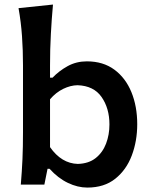

<svg xmlns="http://www.w3.org/2000/svg" viewBox="-20 -827 681 860"><path d="M371.1 13.2Q328.1 13.2 284.2 -7.8Q240.2 -28.8 202.1 -70.8H192.9L178.7 0H73.2Q78.1 -58.6 80.6 -113.5Q83 -168.5 83 -235.4V-534.2Q83 -601.1 78.6 -664.6Q74.2 -728 63 -790.5L217.3 -806.6Q211.4 -741.7 207.8 -674.3Q204.1 -606.9 204.1 -534.2V-479H215.3Q244.1 -509.3 283 -530.8Q321.8 -552.2 369.1 -552.2Q441.9 -552.2 492.2 -515.1Q542.5 -478 568.6 -414.3Q594.7 -350.6 594.7 -270.5Q594.7 -195.3 570.3 -130.6Q545.9 -65.9 496.3 -26.4Q446.8 13.2 371.1 13.2ZM328.6 -92.8Q377.4 -94.2 408.7 -119.1Q439.9 -144 455.1 -183.8Q470.2 -223.6 470.2 -269.5Q470.2 -341.8 435.1 -392.3Q399.9 -442.9 327.1 -445.3Q295.9 -444.8 263.2 -429Q230.5 -413.1 204.1 -382.3V-168Q255.4 -94.7 328.6 -92.8Z"/></svg>

Font: Pinar-DS3-FD SemiBold
Style: Regular
Weight: 600
Designer: Amin Abedi
Version: Version 3.000